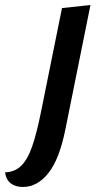

<svg xmlns="http://www.w3.org/2000/svg" viewBox="-112 -542 394 762"><path d="M-21 200Q-51 200 -69.5 185.5Q-88 171 -92 142Q-54 141 -28.5 116.5Q-3 92 15 41Q33 -10 51 -99L134 -510L247 -522L148 -31Q124 90 80 145Q36 200 -21 200Z"/></svg>

Font: Sansita
Style: Italic
Weight: 400
Italic angle: -11°
Designer: Pablo Cosgaya
Foundry: Omnibus-Type
Version: Version 1.006